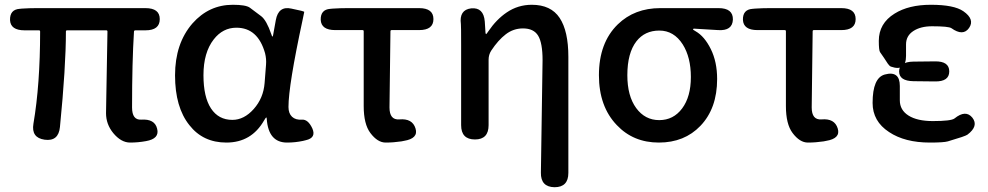

<svg xmlns="http://www.w3.org/2000/svg" viewBox="-20 -584 4138 804"><path d="M591 7Q558 13 525 13Q487 13 454 -27Q424 -64 424 -110Q424 -140 425 -170L430 -452Q430 -457 425 -457H261Q256 -457 256 -452Q256 -304 231 -52Q225 9 167 1Q110 -7 120 -66Q148 -230 148 -452Q148 -457 143 -457H83Q24 -457 22 -500Q21 -544 62 -547L72 -548Q103 -550 134 -550H589Q649 -550 649 -504Q649 -457 589 -457H547Q541 -457 541 -451Q533 -324 533 -134Q533 -81 571 -83Q628 -87 638 -45Q649 -3 591 7Z M928 13Q830 13 773 -60Q713 -135 713 -268.5Q713 -402 786 -486Q855 -564 955 -564Q1009 -564 1026 -552Q1050 -534 1074 -516Q1096 -499 1116 -441Q1119 -431 1121 -431Q1123 -431 1124 -439L1135 -500Q1146 -560 1200 -548Q1255 -537 1254 -534Q1253 -529 1247 -500Q1188 -226 1188 -136Q1188 -109 1203 -95Q1218 -81 1244 -83Q1270 -85 1288 -46Q1305 -7 1261 3L1249 6Q1216 13 1182 13Q1104 13 1097 -86Q1097 -92 1095 -92Q1093 -92 1086 -80Q1033 13 928 13ZM953 -82Q1002 -82 1042.5 -127.5Q1083 -173 1088 -236L1094 -313Q1096 -337 1090 -361Q1060 -468 970 -468Q913 -468 875 -419Q832 -364 832 -269Q832 -178 863.5 -130Q895 -82 953 -82Z M1661 8Q1628 13 1595 13Q1561 13 1531 -27Q1503 -64 1503 -140V-453Q1503 -458 1498 -458H1384Q1325 -458 1323 -501Q1322 -544 1363 -547L1374 -548Q1405 -550 1436 -550H1735Q1795 -550 1795 -504Q1795 -458 1735 -458H1620Q1615 -458 1615 -453L1611 -134Q1611 -81 1652 -84Q1707 -89 1720 -46Q1733 -4 1671 6Z M2302 200Q2244 199 2245 139L2252 -332Q2252 -404 2233.5 -434.5Q2215 -465 2170 -465Q2130 -465 2098 -440.5Q2066 -416 2037 -372Q2026 -355 2026 -334V-60Q2026 0 1969 0Q1911 0 1911 -60V-394Q1911 -478 1910 -483Q1902 -543 1953 -549Q2005 -554 2010 -494L2013 -447Q2014 -441 2015.5 -441Q2017 -441 2025 -453Q2059 -503 2102 -532Q2149 -564 2207 -564Q2287 -564 2323.5 -509Q2360 -454 2360 -346V140Q2360 200 2302 200Z M2563 -60Q2488 -138 2488 -269Q2488 -405 2567 -482Q2637 -550 2745 -550H2989Q3050 -550 3049 -502Q3047 -454 2987 -458L2887 -464Q2882 -464 2882 -461.5Q2882 -459 2893 -453Q2930 -432 2956.5 -378.5Q2983 -325 2983 -253Q2983 -130 2913 -57Q2846 13 2739 13Q2632 13 2563 -60ZM2839 -398Q2802 -456 2741 -456Q2680 -456 2645 -411Q2607 -362 2607 -269Q2607 -182 2644 -131.5Q2681 -81 2740.5 -81Q2800 -81 2836.5 -130Q2873 -179 2873 -261.5Q2873 -344 2839 -398Z M3429 8Q3396 13 3363 13Q3329 13 3299 -27Q3271 -64 3271 -140V-453Q3271 -458 3266 -458H3152Q3093 -458 3091 -501Q3090 -544 3131 -547L3142 -548Q3173 -550 3204 -550H3503Q3563 -550 3563 -504Q3563 -458 3503 -458H3388Q3383 -458 3383 -453L3379 -134Q3379 -81 3420 -84Q3475 -89 3488 -46Q3501 -4 3439 6Z M3805 -244Q3745 -245 3745 -285Q3745 -325 3805 -326L3895 -327Q3955 -328 3955 -285Q3955 -242 3895 -243ZM3774 -350Q3774 -283 3711 -305Q3705 -307 3698 -317Q3682 -342 3665 -366Q3660 -374 3660 -413Q3660 -486 3726 -527Q3785 -564 3878 -564Q3975 -564 4014 -537Q4063 -503 4038 -467Q4013 -431 3964 -466Q3952 -474 3883 -474Q3835 -474 3804.5 -454Q3774 -434 3774 -398ZM3685 -272Q3748 -289 3748 -224V-164Q3748 -123 3784.5 -100Q3821 -77 3886 -77Q3963 -77 3977 -88Q4024 -126 4052 -91Q4079 -56 4031 -20Q4027 -17 4007 -10Q3978 -1 3949 8Q3932 13 3874 13Q3769 13 3703 -31Q3634 -76 3634 -153Q3634 -258 3685 -272Z"/></svg>

Font: Resource Han Rounded CN Medium
Style: Regular
Weight: 500
Designer: Cyano Hao (round all glyphs); Ryoko NISHIZUKA 西塚涼子 (kana, bopomofo & ideographs); Paul D. Hunt (Latin, Greek & Cyrillic)
Foundry: Cyano Hao
Version: 0.990